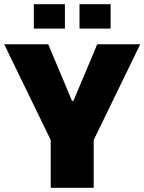

<svg xmlns="http://www.w3.org/2000/svg" viewBox="-21 -900 692 920"><path d="M222 0V-229L-1 -688H210L324 -417H331L445 -688H651L428 -229V0ZM141 -763V-880H290V-763ZM360 -763V-880H509V-763Z"/></svg>

Font: Saira ExtraBold
Style: Regular
Weight: 800
Designer: Hector Gatti with collaboration of the Omnibus-Type team
Foundry: Omnibus-Type
Version: Version 1.100; ttfautohint (v1.8.3)